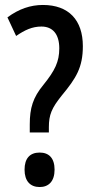

<svg xmlns="http://www.w3.org/2000/svg" viewBox="-20 -744 373 774"><path d="M100 -242V-210H177V-231C177 -281 188 -308 229 -359C287 -429 314 -472 314 -558C314 -663 257 -724 153 -724C103 -724 56 -708 10 -674L45 -599C80 -623 110 -637 147 -637C192 -637 219 -607 219 -549C219 -495 201 -459 155 -402C113 -351 100 -309 100 -242ZM79 -60C79 -14 102 10 140 10C176 10 200 -13 200 -60C200 -107 177 -129 140 -129C100 -129 79 -105 79 -60Z"/></svg>

Font: Noto Sans Arabic ExtCond Med
Style: Regular
Weight: 500
Width: 2
Designer: Monotype Design Team, Nadine Chahine, Nizar Qandah and Khaled Hosny
Foundry: Monotype Imaging Inc.
Version: Version 2.012